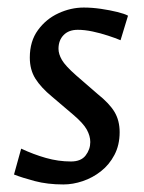

<svg xmlns="http://www.w3.org/2000/svg" viewBox="-20 -482 386 514"><path d="M149.8 11.8Q107.3 11.8 73.3 2.8Q39.3 -6.2 17.5 -14.8L36.7 -84.1Q69.4 -68.7 102.8 -59.2Q136.2 -49.7 170 -49.7Q197 -49.7 209.3 -65.9Q221.7 -82.1 221.7 -101.7Q221.7 -118.1 212.3 -135.1Q202.9 -152.1 176.3 -174.7L119.3 -223.2Q89.7 -247.6 74.7 -271.5Q59.8 -295.3 59.8 -327.8Q59.8 -371.7 81.6 -401.4Q103.3 -431.2 136.5 -446.5Q169.6 -461.8 204.3 -461.8Q226.4 -461.8 250.4 -458.3Q274.3 -454.8 294.1 -449.9Q313.9 -445 322.7 -440L302.7 -374.3Q289.1 -380.1 269.1 -386.6Q249.1 -393.2 227.9 -397.7Q206.6 -402.2 188.1 -402.2Q163.9 -402.2 150.3 -388.1Q136.6 -374.1 136.6 -351.3Q136.6 -337.4 145.7 -321.6Q154.8 -305.8 183.7 -280.3L241 -230.6Q273.1 -205 286.7 -182.1Q300.3 -159.1 300.3 -128.3Q300.3 -93.6 286.3 -67.2Q272.4 -40.8 250.2 -23.5Q228.1 -6.1 201.5 2.9Q175 11.8 149.8 11.8Z"/></svg>

Font: Ancizar Sans Thin
Style: Italic
Weight: 100
Italic angle: -4°
Designer: Cesar Puertas, Viviana Monsalve, Julian Moncada, Julian Prieto, Jose Castro, Mariel Hernandez, Felipe Aragon, Sara Alarc
Version: Version 8.100